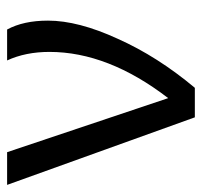

<svg xmlns="http://www.w3.org/2000/svg" viewBox="-34 -534 568 540"><g transform="rotate(-90 250.0 -264.0)"><path d="M462 -413Q462 -328 411 -217Q361 -105 273 0H190L0 -528H92L244 -75Q374 -244 374 -409Q374 -476 350 -528H437Q462 -482 462 -413Z"/></g></svg>

Font: Libra Sans
Style: Regular
Weight: 400
Foundry: Context Ltd
Version: Version 1.002